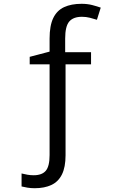

<svg xmlns="http://www.w3.org/2000/svg" viewBox="-20 -744 612 1004"><path d="M406.7 -724.1Q437 -724.1 462.4 -717.5Q487.8 -710.9 506.8 -704.1L486.8 -640.6Q470.2 -646 450.2 -651.1Q430.2 -656.2 408.7 -656.2Q363.3 -656.2 342 -631.3Q320.8 -606.4 320.8 -542.5V-471.2H456.1V-407.7H322.8V67.9Q322.8 129.9 304 168Q285.2 206.1 249 223.1Q212.9 240.2 161.1 240.2Q141.6 240.2 123.8 237.3Q106 234.4 92.8 231V163.1Q107.9 167 123.8 169.7Q139.6 172.4 156.2 172.4Q199.2 172.4 219.2 149.2Q239.3 126 239.3 66.9V-407.7H135.3V-446.8L239.3 -474.1V-542Q239.3 -609.9 258.5 -649.7Q277.8 -689.5 315.4 -706.8Q353 -724.1 406.7 -724.1Z"/></svg>

Font: Wonky
Style: Regular
Weight: 400
Designer: Monotype Design Team
Foundry: Monotype Imaging Inc.
Version: Version 3.000